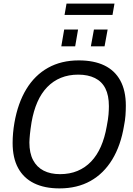

<svg xmlns="http://www.w3.org/2000/svg" viewBox="-20 -1033 740 1065"><path d="M310 12Q227 12 169 -16.5Q111 -45 80.5 -101Q50 -157 50 -240Q50 -267 52.5 -295Q55 -323 60 -352Q79 -461 126 -538.5Q173 -616 246.5 -657Q320 -698 417 -698Q501 -698 559 -670Q617 -642 647.5 -586Q678 -530 678 -447Q678 -421 676 -393Q674 -365 668 -336Q650 -226 602.5 -148Q555 -70 481.5 -29Q408 12 310 12ZM313 -67Q367 -67 410 -85Q453 -103 485.5 -137Q518 -171 539.5 -220Q561 -269 572 -332Q576 -353 578.5 -369Q581 -385 582 -398.5Q583 -412 583.5 -423Q584 -434 584 -444Q584 -504 564.5 -542.5Q545 -581 506.5 -600Q468 -619 414 -619Q361 -619 318 -601.5Q275 -584 242 -550Q209 -516 187.5 -467Q166 -418 155 -355Q152 -335 149.5 -318Q147 -301 146 -288Q145 -275 144 -264Q143 -253 143 -243Q143 -184 163.5 -145Q184 -106 222 -86.5Q260 -67 313 -67ZM320 -776 336 -869H413L397 -776ZM484 -776 501 -869H577L560 -776ZM338 -950 349 -1013H615L604 -950Z"/></svg>

Font: Archivo SemiCondensed
Style: Italic
Weight: 400
Width: 4
Italic angle: -10°
Designer: Hector Gatti
Foundry: Omnibus-Type
Version: Version 2.001